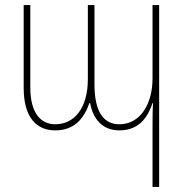

<svg xmlns="http://www.w3.org/2000/svg" viewBox="-20 -502 721 754"><path d="M579 232H605V-482H579V-194C579 -94 531 -14 449 -14C394 -14 351 -52 351 -171V-482H325V-191C325 -79 273 -14 197 -14C142 -14 99 -55 99 -159V-482H73V-157C73 -42 122 10 197 10C270 10 309 -34 331 -97H334C345 -37 380 10 449 10C532 10 563 -50 579 -97H581C579 -66 579 -35 579 -3Z"/></svg>

Font: Noto Sans Armenian Condensed Thin
Style: Regular
Weight: 100
Width: 3
Designer: Monotype Design Team
Foundry: Monotype Imaging Inc.
Version: Version 2.008